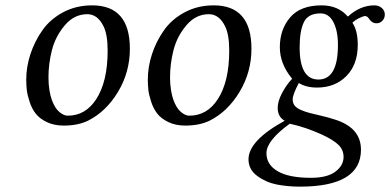

<svg xmlns="http://www.w3.org/2000/svg" viewBox="-20 -459 1457 717"><path d="M161 -170Q161 -145 164.5 -123Q168 -101 173.5 -86Q179 -71 186 -59.5Q193 -48 201.5 -41Q210 -34 217.5 -30.5Q225 -27 233 -27Q299 -27 339 -88Q382 -154 382 -270Q382 -331 366 -362Q344 -406 306 -406Q257 -406 222 -364.5Q187 -323 174 -272Q161 -221 161 -170ZM78 -162Q78 -209 93.5 -256.5Q109 -304 138 -345.5Q167 -387 215.5 -413Q264 -439 324 -439Q465 -439 465 -277Q465 -190 421 -116.5Q377 -43 310 -9Q272 10 218 10Q182 10 155 -3Q128 -16 113.5 -34.5Q99 -53 90.5 -79Q82 -105 80 -123.5Q78 -142 78 -162Z M615 -170Q615 -145 618.5 -123Q622 -101 627.5 -86Q633 -71 640 -59.5Q647 -48 655.5 -41Q664 -34 671.5 -30.5Q679 -27 687 -27Q753 -27 793 -88Q836 -154 836 -270Q836 -331 820 -362Q798 -406 760 -406Q711 -406 676 -364.5Q641 -323 628 -272Q615 -221 615 -170ZM532 -162Q532 -209 547.5 -256.5Q563 -304 592 -345.5Q621 -387 669.5 -413Q718 -439 778 -439Q919 -439 919 -277Q919 -190 875 -116.5Q831 -43 764 -9Q726 10 672 10Q636 10 609 -3Q582 -16 567.5 -34.5Q553 -53 544.5 -79Q536 -105 534 -123.5Q532 -142 532 -162Z M1062 3Q975 66 975 113Q975 156 1017 180.5Q1059 205 1141 205Q1202 205 1232.5 182Q1263 159 1263 127Q1263 101 1244.5 82.5Q1226 64 1183 44Q1122 16 1062 3ZM1316 -291Q1316 -218 1273.5 -175Q1231 -132 1164 -132Q1123 -132 1096 -149Q1073 -106 1073 -88Q1073 -74 1080.5 -64.5Q1088 -55 1104.5 -48Q1121 -41 1137 -37Q1153 -33 1180.5 -26.5Q1208 -20 1226 -14Q1328 16 1328 100Q1328 238 1100 238Q1054 238 1013.5 230Q973 222 940.5 198Q908 174 908 136Q908 66 1043 -8Q1017 -23 1017 -56Q1017 -81 1033.5 -112Q1050 -143 1071 -165Q1025 -220 1025 -283Q1025 -349 1063.5 -394Q1102 -439 1181 -439Q1243 -439 1279 -397Q1325 -439 1378 -439Q1395 -439 1406 -429Q1417 -419 1417 -405Q1417 -391 1408 -381.5Q1399 -372 1386 -372Q1369 -372 1358 -389Q1352 -399 1343 -399Q1337 -399 1321.5 -391.5Q1306 -384 1296 -374Q1316 -345 1316 -291ZM1242 -291Q1242 -344 1225 -376.5Q1208 -409 1177 -409Q1131 -409 1115 -376.5Q1099 -344 1099 -282Q1099 -162 1169 -162Q1242 -162 1242 -291Z"/></svg>

Font: Linux Libertine O
Style: Italic
Weight: 400
Italic angle: -12°
Designer: Philipp H. Poll
Foundry: Philipp H. Poll
Version: Version 5.1.6